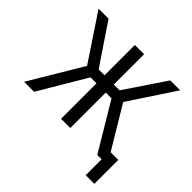

<svg xmlns="http://www.w3.org/2000/svg" viewBox="-207 -961 1351 1351"><g transform="rotate(45 469.0 -285.5)"><path d="M408.2 2V-350.6H348.6L139.6 2H40L274.4 -390.6L46.9 -732.4H146.5L349.6 -430.7H408.2V-732.4H500V-430.7H557.6L760.7 -732.4H859.4L633.8 -390.6L821.3 -78.1H897.5V160.2H811.5V2H802.7H768.6L557.6 -350.6H500V2Z"/></g></svg>

Font: Nasu
Style: Regular
Weight: 400
Designer: Ryoko NISHIZUKA (kana &amp; ideographs); Paul D. Hunt (Latin, Greek &amp; Cyrillic); Wenlong ZHANG (bopomofo); Sandoll C
Version: Version 2014.1215